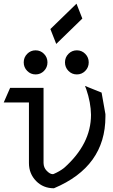

<svg xmlns="http://www.w3.org/2000/svg" viewBox="-20 -1007 602 1027"><path d="M249.5 -851.6 389.2 -987.3 420.4 -907.7 280.8 -772ZM346.2 -627.7Q327.6 -646.5 327.6 -673.3Q327.6 -700.2 346.2 -719Q364.7 -737.8 391.1 -737.8Q417.5 -737.8 436 -719Q454.6 -700.2 454.6 -673.3Q454.6 -646.5 436 -627.7Q417.5 -608.9 391.1 -608.9Q364.7 -608.9 346.2 -627.7ZM125.5 -627.7Q106.9 -646.5 106.9 -673.3Q106.9 -700.2 125.5 -719Q144 -737.8 170.4 -737.8Q196.8 -737.8 215.3 -719Q233.9 -700.2 233.9 -673.3Q233.9 -646.5 215.3 -627.7Q196.8 -608.9 170.4 -608.9Q144 -608.9 125.5 -627.7ZM322.3 -108.4Q466.8 -236.3 466.8 -393.1Q465.8 -459 441.4 -529.8L434.6 -547.4L523.4 -511.7L543.9 -396.5V-383.8V-382.8Q543.9 -115.7 268.6 0Q211.4 0 173.8 -38.1Q134.8 -77.6 134.8 -134.8V-135.3V-459H0L34.2 -537.1H212.9V-135.3Q213.4 -110.4 229.5 -93.8Q247.1 -75.7 260.7 -75.7Q264.2 -75.2 267.6 -76.7Q298.3 -89.8 322.3 -108.4Z"/></svg>

Font: NovaMono
Style: Regular
Weight: 400
Monospace: yes
Version: Version 1.2